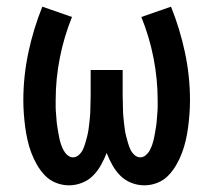

<svg xmlns="http://www.w3.org/2000/svg" viewBox="-20 -548 640 576"><path d="M187 8Q167 8 148 0.5Q129 -7 115 -21.5Q101 -36 91 -53.5Q81 -71 74 -89.5Q67 -108 62.5 -128Q58 -148 55.5 -167.5Q53 -187 51.5 -207Q50 -227 50 -247Q50 -319 65 -390Q80 -461 107 -528L196 -497Q172 -438 159.5 -374.5Q147 -311 147 -247Q147 -237 147 -227.5Q147 -218 148 -208.5Q149 -199 149.5 -189.5Q150 -180 151.5 -170.5Q153 -161 154.5 -152Q156 -143 158 -133.5Q160 -124 163 -115Q166 -106 170.5 -97.5Q175 -89 182.5 -82.5Q190 -76 199 -76Q209 -76 217 -83.5Q225 -91 229 -100Q233 -109 236 -119Q239 -129 241.5 -139Q244 -149 245.5 -159Q247 -169 248 -179Q249 -189 250 -199Q251 -209 251 -219Q251 -229 251.5 -239.5Q252 -250 252 -260V-338H348V-260Q348 -250 348.5 -239.5Q349 -229 349 -219Q349 -209 350 -199Q351 -189 352 -179Q353 -169 354.5 -159Q356 -149 358.5 -139Q361 -129 364 -119Q367 -109 371 -100Q375 -91 383 -83.5Q391 -76 401 -76Q410 -76 417.5 -82.5Q425 -89 429.5 -97.5Q434 -106 437 -115Q440 -124 442 -133.5Q444 -143 445.5 -152Q447 -161 448.5 -170.5Q450 -180 450.5 -189.5Q451 -199 452 -208.5Q453 -218 453 -227.5Q453 -237 453 -247Q453 -311 440.5 -374.5Q428 -438 404 -497L493 -528Q520 -461 535 -390Q550 -319 550 -247Q550 -227 548.5 -207Q547 -187 544.5 -167.5Q542 -148 537.5 -128Q533 -108 526 -89.5Q519 -71 509 -53.5Q499 -36 485 -21.5Q471 -7 452 0.5Q433 8 413 8Q393 8 374 0.5Q355 -7 341 -21Q327 -35 317 -53Q307 -71 300 -89Q293 -71 283 -53Q273 -35 259 -21Q245 -7 226 0.5Q207 8 187 8Z"/></svg>

Font: Iosevka Semibold Extended
Style: Regular
Weight: 600
Width: 7
Monospace: yes
Designer: Belleve Invis
Foundry: Belleve Invis
Version: Version 32.5.0; ttfautohint (v1.8.4)